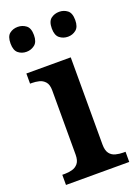

<svg xmlns="http://www.w3.org/2000/svg" viewBox="-143 -809 627 870"><g transform="rotate(-20 170.0 -374.0)"><path d="M19 0V-49H32Q49 -49 66.5 -53.5Q84 -58 95.5 -72Q107 -86 107 -114V-424Q107 -452 95 -465.5Q83 -479 66 -483Q49 -487 32 -487H23V-536H237V-116Q237 -87 248 -72.5Q259 -58 277 -53.5Q295 -49 312 -49H324V0ZM258 -628Q235 -628 218 -641.5Q201 -655 201 -688Q201 -722 218 -735Q235 -748 258 -748Q280 -748 297 -735Q314 -722 314 -688Q314 -655 297 -641.5Q280 -628 258 -628ZM58 -628Q35 -628 18.5 -641.5Q2 -655 2 -688Q2 -722 18.5 -735Q35 -748 58 -748Q80 -748 97.5 -735Q115 -722 115 -688Q115 -655 97.5 -641.5Q80 -628 58 -628Z"/></g></svg>

Font: Noto Serif Bengali SemiBold
Style: Regular
Weight: 600
Version: Version 2.003